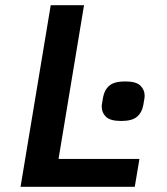

<svg xmlns="http://www.w3.org/2000/svg" viewBox="-20 -718 640 738"><path d="M59 0 175 -698H303L205 -107H516L498 0ZM446 -253Q404 -253 387.5 -269Q371 -285 371 -308Q371 -314 372.5 -322Q374 -330 376 -343Q381 -372 400 -388.5Q419 -405 461 -405Q503 -405 519.5 -389Q536 -373 536 -350Q536 -344 534.5 -336Q533 -328 531 -315Q526 -286 507 -269.5Q488 -253 446 -253Z"/></svg>

Font: IBM Plex Mono SemiBold
Style: Italic
Weight: 600
Italic angle: -9°
Monospace: yes
Designer: Mike Abbink, Paul van der Laan, Pieter van Rosmalen
Foundry: Bold Monday
Version: Version 2.3